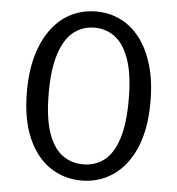

<svg xmlns="http://www.w3.org/2000/svg" viewBox="-54 -802 795 861"><g transform="rotate(5 344.0 -371.5)"><path d="M345 -752Q404 -752 454.5 -727.5Q505 -703 542.5 -654Q580 -605 601 -533.5Q622 -462 622 -369Q622 -245 585.5 -161Q549 -77 486 -34Q423 9 344 9Q264 9 201 -34Q138 -77 102 -161Q66 -245 66 -368Q66 -461 87 -532.5Q108 -604 146 -653.5Q184 -703 235 -727.5Q286 -752 345 -752ZM345 -64Q400 -64 440 -95Q480 -126 502 -193.5Q524 -261 524 -369Q524 -479 501.5 -547Q479 -615 438.5 -647Q398 -679 344 -679Q290 -679 249.5 -647Q209 -615 186.5 -546.5Q164 -478 164 -369Q164 -261 186.5 -193.5Q209 -126 250 -95Q291 -64 345 -64Z"/></g></svg>

Font: Libre Franklin
Style: Regular
Weight: 400
Designer: Pablo Impallari, Rodrigo Fuenzalida, Nhung Nguyen
Foundry: Impallari Type
Version: Version 3.000